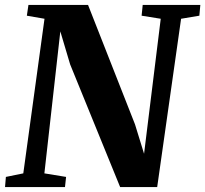

<svg xmlns="http://www.w3.org/2000/svg" viewBox="-28 -763 836 783"><path d="M-7.5 0 -4 -41.5 67 -56 153.5 -686.5 81.5 -699 88 -743H331L522.5 -256L559.5 -136L627.5 -686.5L549.5 -699L554 -743H789L785 -699L710.5 -686.5L613 0H462L258 -500.5L218 -635L153 -56L241.5 -41.5L237 0Z"/></svg>

Font: Merriweather 48pt ExtraBold
Style: Italic
Weight: 800
Italic angle: -7.8°
Version: Version 2.101